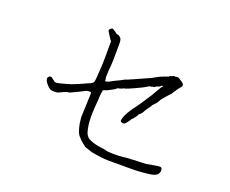

<svg xmlns="http://www.w3.org/2000/svg" viewBox="-109 -869 1219 1019"><g transform="rotate(20 500.0 -359.0)"><path d="M767 -566Q767 -566 768 -566Q777 -569 783 -567Q789 -565 808 -552Q827 -539 816 -526Q799 -507 779 -474Q769 -463 758 -451Q747 -439 736 -425Q724 -402 717 -396Q702 -382 700 -375Q692 -364 684 -352Q678 -344 670 -329Q669 -326 667 -324Q664 -323 662 -320Q662 -318 659 -316Q656 -314 654 -313Q652 -311 649 -304L647 -299L644 -296H643V-295Q641 -290 636 -286Q636 -284 633 -281L631 -280L628 -277H627L626 -276Q624 -270 619 -264Q614 -256 609 -251Q605 -244 597 -239Q593 -237 583 -240Q574 -242 575 -250Q576 -258 578 -264Q583 -281 595 -301Q612 -327 614 -330Q636 -357 682 -429Q691 -444 704 -467Q715 -488 722 -493V-494Q723 -497 724 -498Q719 -495 714 -495L711 -492Q709 -489 706 -488Q704 -487 698 -485Q692 -484 694 -481Q691 -487 684 -477Q682 -475 674 -475H672Q671 -475 670 -474Q666 -471 664 -472Q657 -473 654 -470Q643 -463 626 -454Q540 -412 530 -414Q528 -414 525 -410H524H523L519 -408H518Q518 -408 511 -406Q507 -404 505 -404Q503 -404 502 -404Q499 -404 496 -400Q492 -396 489 -394Q486 -392 481 -390Q478 -388 474.5 -386Q471 -384 467 -382Q465 -380 462 -380Q455 -377 455 -376Q454 -374 451 -374Q447 -372 445 -372Q441 -370 439 -370Q434 -368 433 -368H432Q429 -364 429 -360Q426 -344 425 -326Q425 -310 423 -292Q417 -222 420 -188Q421 -168 425.5 -146.5Q430 -125 437 -114Q446 -100 461 -94Q478 -86 500.5 -81.5Q523 -77 531 -76.5Q539 -76 550.5 -73Q562 -70 563 -70H564Q572 -70 578 -69Q587 -68 595 -68Q631 -68 648 -70Q674 -74 700 -74Q720 -76 740.5 -76Q761 -76 782 -78L815 -84Q843 -89 849 -89Q861 -90 864 -84Q867 -78 867 -72Q867 -66 864 -59Q860 -49 855 -46Q839 -36 822 -34Q813 -32 768 -28Q740 -26 714 -26Q688 -26 677 -26H634Q610 -26 587 -26Q562 -26 536 -30Q511 -33 497 -36Q494 -36 486 -38Q478 -40 469 -44Q460 -47 452 -49.5Q444 -52 443 -54Q429 -64 416 -76Q398 -94 394 -100Q388 -110 383 -126Q378 -142 375 -159Q371 -191 371 -193L374 -270Q375 -296 375 -298Q376 -312 376 -326Q376 -332 373 -336H372H371H369H363Q354 -336 345 -332Q334 -326 321 -319.5Q308 -313 292.5 -306Q277 -299 276 -298Q260 -291 257 -294Q256 -294 237 -286Q214 -276 211 -274Q206 -272 197 -272Q190 -271 182 -272Q172 -272 165 -276Q156 -282 148 -291Q140 -300 135 -308Q130 -318 130 -324Q130 -330 135 -335Q140 -340 144 -340Q152 -339 153 -338Q155 -336 156 -336L157 -334H158Q160 -330 161 -330H162Q165 -330 170 -324.5Q175 -319 183 -319.5Q191 -320 207 -324Q223 -328 241 -333Q259 -338 275 -344.5Q291 -351 298 -354Q303 -355 309 -359Q315 -362 322 -364Q326 -366 333 -370Q340 -373 349 -376Q369 -385 372 -392.5Q375 -400 377 -430Q379 -460 381 -496Q382 -528 382 -554V-624V-626Q382 -626 375 -634Q370 -642 365 -650L355 -666Q350 -674 350 -676Q350 -680 356 -686Q362 -692 367 -692Q370 -691 378 -686Q385 -682 387 -680Q395 -673 397 -672Q404 -672 408 -670Q419 -664 423 -658Q427 -650 428 -638Q428 -632 428 -626V-612Q428 -523 426 -506Q422 -474 422 -440V-436Q422 -432 424 -426V-420V-418H426V-414L429 -416Q439 -418 444 -420Q453 -426 463.5 -431Q474 -436 484 -441Q494 -446 499 -448Q507 -452 515.5 -457Q524 -462 533 -464Q539 -466 563 -477L652 -517Q659 -521 668 -526Q677 -531 687 -536Q698 -541 698 -541H700L710 -546Q713 -547 720 -549Q721 -549 724 -551L732 -554H734L736 -557L740 -559Q751 -564 753 -564Q755 -567 764 -566Q766 -566 767 -566Z"/></g></svg>

Font: ToneOZ-Tsuipita-TC
Style: Tsuipita-TC
Weight: 400
Designer: :Jeffrey Xuan (Chih-Lin Hsuan)  :
Foundry: jeffreyx@gmail.com, cjkFonts.io
Version: Version 0.24071